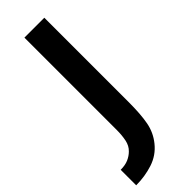

<svg xmlns="http://www.w3.org/2000/svg" viewBox="-283 -648 832 832"><g transform="rotate(-45 132.5 -232.5)"><path d="M214 -630V-115Q214 -39 205 8.5Q196 56 166 93Q134 133 85 149Q36 165 -18 165V70Q10 70 29.5 61.5Q49 53 63 39Q81 22 86.5 -5Q92 -32 92 -64V-630Z"/></g></svg>

Font: Mukta Mahee SemiBold
Style: Regular
Weight: 600
Designer: Shuchita Grover, Noopur Datye, Girish Dalvi, Yashodeep Gholap
Foundry: Ek Type
Version: Version 2.538;PS 1.000;hotconv 16.6.51;makeotf.lib2.5.65220;